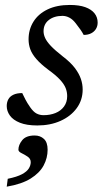

<svg xmlns="http://www.w3.org/2000/svg" viewBox="-20 -484 414 756"><path d="M67.5 -117.5Q74 -104.5 80.2 -92Q86.5 -79.5 99 -61.5Q111.5 -43.5 124 -37Q136.5 -30.5 151.5 -30.5Q177.5 -30.5 198.5 -39Q219.5 -47.5 232 -64.5Q244.5 -81.5 244.5 -105.5Q244.5 -122 238.5 -137.2Q232.5 -152.5 216.5 -170Q200.5 -187.5 170 -209.5Q140 -232 123 -251.8Q106 -271.5 99.2 -290.2Q92.5 -309 92.5 -329Q92.5 -368 111.8 -398.8Q131 -429.5 167.5 -447Q204 -464.5 255 -464.5Q291.5 -464.5 315.8 -455.8Q340 -447 352.2 -431.5Q364.5 -416 364.5 -395Q364.5 -381 357.8 -370Q351 -359 338.8 -352.8Q326.5 -346.5 309.5 -346.5Q304 -357 297 -367Q290 -377 278 -392.5Q266.5 -407.5 253.2 -414.5Q240 -421.5 226 -421.5Q193 -421.5 172.2 -405.2Q151.5 -389 151.5 -361Q151.5 -348 157.8 -334.2Q164 -320.5 180.2 -303.2Q196.5 -286 227 -262Q258 -238.5 274.8 -216.2Q291.5 -194 298.5 -173.2Q305.5 -152.5 305.5 -131.5Q305.5 -90 282 -58Q258.5 -26 218.2 -8Q178 10 127 10Q85 10 58.2 -0.8Q31.5 -11.5 19 -29Q6.5 -46.5 6.5 -66.5Q6.5 -81.5 12.8 -93Q19 -104.5 32.8 -111Q46.5 -117.5 67.5 -117.5ZM52.5 105.5Q52.5 86.5 67.5 68Q82.5 49.5 116.5 49.5Q138.5 49.5 153 63Q167.5 76.5 167.5 105.5Q167.5 138 151.8 167.5Q136 197 100.8 219Q65.5 241 6.5 251L10.5 220Q47 212.5 66.5 202Q86 191.5 93.5 179.2Q101 167 101 154.5Q101 141 88.8 132.8Q76.5 124.5 64.5 118.8Q52.5 113 52.5 105.5Z"/></svg>

Font: Newsreader 14pt
Style: Italic
Weight: 400
Italic angle: -17°
Designer: Hugues Gentile
Foundry: Production Type
Version: Version 1.003